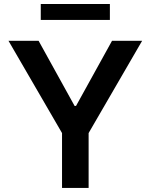

<svg xmlns="http://www.w3.org/2000/svg" viewBox="-20 -929 745 949"><path d="M170.8 -727.3 348.7 -405.5H355.8L533.7 -727.3H682.5L418 -271.3V0H286.6V-271.3L22 -727.3ZM523.1 -830.6H181.5V-909.1H523.1Z"/></svg>

Font: Interop SemBd
Style: Regular
Weight: 600
Designer: Rasmus Andersson, Google, Jang Haemin
Foundry: jhaemin
Version: Version 1.008